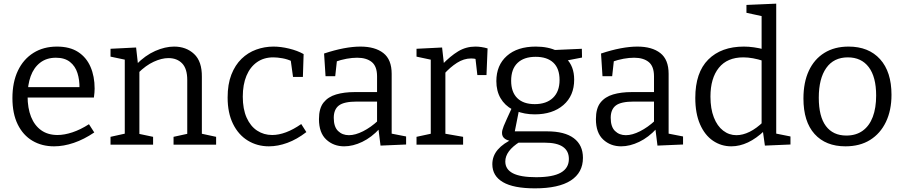

<svg xmlns="http://www.w3.org/2000/svg" viewBox="-20 -792 4946 1051"><path d="M276 9Q209 9 157.5 -21.5Q106 -52 77 -111Q48 -170 48 -255Q48 -342 78 -405Q108 -468 163 -502.5Q218 -537 292 -537Q362 -537 407.5 -507.5Q453 -478 475.5 -426Q498 -374 498 -307Q498 -296 497 -285Q496 -274 494 -258H109V-315H424L415 -309Q416 -354 404 -392Q392 -430 363 -453Q334 -476 286 -476Q235 -476 200 -449Q165 -422 148 -375Q131 -328 131 -266Q131 -200 150 -152.5Q169 -105 205.5 -79Q242 -53 295 -53Q332 -53 376 -67.5Q420 -82 467 -112L496 -67Q440 -29 384 -10Q328 9 276 9Z M585 0V-43L675 -63L663 -48V-478L675 -463L585 -482V-525L725 -532L736 -434L725 -438Q775 -489 829.5 -513Q884 -537 933 -537Q999 -537 1042.5 -496.5Q1086 -456 1085 -371V-48L1075 -62L1163 -43V0H930V-43L1017 -62L1005 -47V-354Q1005 -416 977 -445Q949 -474 902 -474Q865 -474 821.5 -454Q778 -434 736 -392L743 -408V-47L733 -61L818 -43V0Z M1452 9Q1388 9 1336.5 -22.5Q1285 -54 1255.5 -114Q1226 -174 1226 -258Q1226 -331 1246.5 -383.5Q1267 -436 1302 -470Q1337 -504 1382.5 -520.5Q1428 -537 1477 -537Q1517 -537 1562.5 -526Q1608 -515 1642 -496L1638 -371H1584L1571 -465L1579 -456Q1554 -468 1526 -473Q1498 -478 1476 -478Q1424 -478 1386.5 -451.5Q1349 -425 1329 -377Q1309 -329 1309 -263Q1309 -195 1330 -148Q1351 -101 1387.5 -77Q1424 -53 1470 -53Q1506 -53 1546 -68Q1586 -83 1629 -113L1657 -69Q1605 -29 1553 -10Q1501 9 1452 9Z M2124 -45 2111 -63 2203 -45V-1L2063 5L2051 -91L2058 -88Q2014 -40 1963 -15.5Q1912 9 1864 9Q1806 9 1766 -28Q1726 -65 1726 -140Q1726 -199 1751 -230.5Q1776 -262 1820 -275Q1864 -288 1922 -288H2053L2044 -278V-374Q2044 -429 2015 -452.5Q1986 -476 1935 -476Q1908 -476 1877.5 -470.5Q1847 -465 1813 -453L1825 -466L1815 -375H1762L1754 -499Q1811 -518 1861 -527.5Q1911 -537 1953 -537Q2033 -537 2078.5 -501.5Q2124 -466 2124 -388ZM1807 -147Q1807 -98 1830.5 -75Q1854 -52 1890 -52Q1925 -52 1967.5 -73.5Q2010 -95 2050 -132L2044 -111V-245L2053 -236H1934Q1863 -236 1835 -214.5Q1807 -193 1807 -147Z M2260 0V-43L2348 -62L2338 -47V-478L2349 -463L2260 -482V-525L2400 -532L2411 -434L2400 -438Q2445 -485 2488 -511Q2531 -537 2582 -537Q2614 -537 2649 -527L2643 -381H2593L2581 -486L2590 -468Q2583 -470 2575 -471Q2567 -472 2559 -472Q2519 -472 2481.5 -448Q2444 -424 2410 -386L2418 -410V-47L2406 -62L2515 -43V0Z M2908 239Q2791 239 2733 205Q2675 171 2675 107Q2675 62 2705 27Q2735 -8 2793 -34L2794 -18Q2762 -20 2745 -31.5Q2728 -43 2728 -64Q2728 -72 2730 -80Q2732 -88 2737.5 -102.5Q2743 -117 2754.5 -141.5Q2766 -166 2784 -206L2786 -192Q2743 -215 2720 -254.5Q2697 -294 2697 -348Q2697 -435 2754.5 -486Q2812 -537 2913 -537Q2981 -537 3030 -513L3008 -518L3165 -525L3166 -477L3073 -459L3080 -471Q3101 -451 3112 -422Q3123 -393 3123 -356Q3123 -268 3064 -217Q3005 -166 2907 -166Q2851 -166 2804 -185L2822 -194L2796 -63L2779 -73H2975Q3071 -73 3121 -35.5Q3171 2 3171 72Q3171 153 3104.5 196Q3038 239 2908 239ZM2915 178Q3006 178 3050 153Q3094 128 3094 78Q3094 34 3061 11.5Q3028 -11 2962 -11H2803L2826 -16Q2746 34 2746 92Q2746 135 2787.5 156.5Q2829 178 2915 178ZM2907 -222Q2971 -222 3007 -256.5Q3043 -291 3043 -354Q3043 -417 3009 -449Q2975 -481 2912 -481Q2848 -481 2813 -447.5Q2778 -414 2778 -350Q2778 -288 2811.5 -255Q2845 -222 2907 -222Z M3640 -45 3627 -63 3719 -45V-1L3579 5L3567 -91L3574 -88Q3530 -40 3479 -15.5Q3428 9 3380 9Q3322 9 3282 -28Q3242 -65 3242 -140Q3242 -199 3267 -230.5Q3292 -262 3336 -275Q3380 -288 3438 -288H3569L3560 -278V-374Q3560 -429 3531 -452.5Q3502 -476 3451 -476Q3424 -476 3393.5 -470.5Q3363 -465 3329 -453L3341 -466L3331 -375H3278L3270 -499Q3327 -518 3377 -527.5Q3427 -537 3469 -537Q3549 -537 3594.5 -501.5Q3640 -466 3640 -388ZM3323 -147Q3323 -98 3346.5 -75Q3370 -52 3406 -52Q3441 -52 3483.5 -73.5Q3526 -95 3566 -132L3560 -111V-245L3569 -236H3450Q3379 -236 3351 -214.5Q3323 -193 3323 -147Z M3983 9Q3928 9 3883 -21.5Q3838 -52 3812 -111.5Q3786 -171 3786 -256Q3786 -395 3857 -466Q3928 -537 4052 -537Q4078 -537 4106.5 -533Q4135 -529 4165 -521L4149 -512V-713L4158 -702L4066 -722V-765L4229 -772V-49L4217 -63L4307 -45V-1L4167 5L4155 -81L4165 -77Q4120 -34 4074.5 -12.5Q4029 9 3983 9ZM4011 -52Q4046 -52 4083.5 -70.5Q4121 -89 4159 -126L4149 -99V-478L4160 -458Q4099 -478 4049 -478Q3961 -478 3915 -421Q3869 -364 3869 -263Q3869 -197 3887.5 -149.5Q3906 -102 3938.5 -77Q3971 -52 4011 -52Z M4625 -537Q4735 -537 4797.5 -468Q4860 -399 4860 -273Q4860 -188 4829.5 -124.5Q4799 -61 4743 -26Q4687 9 4608 9Q4500 9 4439 -58.5Q4378 -126 4378 -253Q4378 -341 4407.5 -404.5Q4437 -468 4492.5 -502.5Q4548 -537 4625 -537ZM4621 -478Q4544 -478 4503 -420Q4462 -362 4462 -257Q4462 -154 4501 -102Q4540 -50 4613 -50Q4666 -50 4702.5 -76.5Q4739 -103 4757.5 -152Q4776 -201 4776 -269Q4776 -371 4735.5 -424.5Q4695 -478 4621 -478Z"/></svg>

Font: Pack4
Style: Regular
Weight: 400
Version: Version 2.002